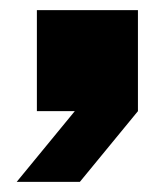

<svg xmlns="http://www.w3.org/2000/svg" viewBox="-20 -220 320 380"><path d="M53 0V-200H253V0L138 140H13L128 0Z"/></svg>

Font: Tektur SemiCondensed Black
Style: Regular
Weight: 900
Width: 4
Designer: Adam Jagosz
Foundry: Adam Jagosz
Version: Version 1.005;gftools[0.9.30]